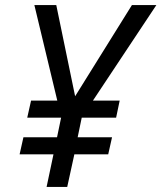

<svg xmlns="http://www.w3.org/2000/svg" viewBox="-20 -734 634 754"><path d="M163 0 190 -128H57L72 -195H204L220 -272H87L102 -339H205L115 -714H201L275 -356L498 -714H594L345 -339H450L436 -272H301L285 -195H420L405 -128H272L244 0Z"/></svg>

Font: Noto Sans Display
Style: Italic
Weight: 400
Italic angle: -12°
Designer: Monotype Design Team
Foundry: Monotype Imaging Inc.
Version: Version 2.003